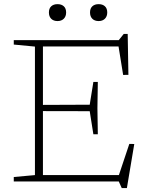

<svg xmlns="http://www.w3.org/2000/svg" viewBox="-20 -896 729 948"><path d="M463 -491.5 461 -362 463 -233H441L423 -347L183.5 -347.5V-378L423 -379L441 -491.5ZM614 -526.5 588 -526 561.5 -690 585.5 -666.5H156.5V-698H566.5L591 -728.5H610.5ZM562.5 -18 618.5 -185.5 643 -185 606.5 32.5H581L566.5 0H156.5V-31.5H595ZM48 0V-22L152.5 -31.5V-666L48 -676V-698H192V0ZM264 -792Q244.5 -792 233 -803.2Q221.5 -814.5 221.5 -834.5Q221.5 -854.5 233 -865Q244.5 -875.5 264 -875.5Q283.5 -875.5 295 -865Q306.5 -854.5 306.5 -834.5Q306.5 -815 295 -803.5Q283.5 -792 264 -792ZM467 -792Q447.5 -792 436 -803.2Q424.5 -814.5 424.5 -834.5Q424.5 -854.5 436 -865Q447.5 -875.5 467 -875.5Q486.5 -875.5 498 -865Q509.5 -854.5 509.5 -834.5Q509.5 -815 498 -803.5Q486.5 -792 467 -792Z"/></svg>

Font: Newsreader 9pt ExtraLight
Style: Regular
Weight: 250
Designer: Hugues Gentile
Foundry: Production Type
Version: Version 1.003